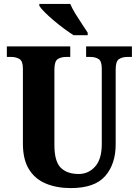

<svg xmlns="http://www.w3.org/2000/svg" viewBox="-20 -951 708 981"><path d="M342 10Q270 10 214.5 -13Q159 -36 128 -86Q97 -136 97 -218V-600Q97 -639 79.5 -649.5Q62 -660 38 -660H15V-714H339V-660H317Q292 -660 275 -649Q258 -638 258 -596V-210Q258 -126 290.5 -94Q323 -62 382 -62Q432 -62 466 -100Q500 -138 500 -215V-600Q500 -639 483.5 -649.5Q467 -660 442 -660H420V-714H654V-660H630Q605 -660 588 -649Q571 -638 571 -596V-213Q571 -113 517.5 -51.5Q464 10 342 10ZM356 -771Q334 -785 307.5 -804.5Q281 -824 255 -846Q229 -868 209 -888Q189 -908 181 -921V-931H339Q348 -909 364.5 -882Q381 -855 398.5 -829Q416 -803 428 -784V-771Z"/></svg>

Font: Noto Serif Hebrew Condensed ExtraBold
Style: Regular
Weight: 800
Width: 3
Designer: Monotype Design Team
Foundry: Monotype Imaging Inc.
Version: Version 2.004; ttfautohint (v1.8.4.7-5d5b)